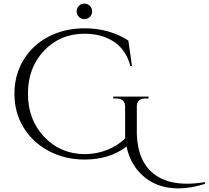

<svg xmlns="http://www.w3.org/2000/svg" viewBox="-20 -871 1157 1065"><path d="M478.5 -777.5Q466 -765 448 -765Q430 -765 417.5 -777.5Q405 -790 405 -808Q405 -826 417.5 -838.5Q430 -851 448 -851Q466 -851 478.5 -838.5Q491 -826 491 -808Q491 -790 478.5 -777.5ZM969 174Q842 174 761 93Q701 33 682 -58Q587 14 449 14Q340 14 250.5 -33.5Q161 -81 110.5 -164Q60 -247 60 -351Q60 -455 110.5 -538.5Q161 -622 250 -668Q339 -714 449 -714Q587 -714 692 -646L712 -505H703Q673 -621 567 -663Q515 -684 449 -684Q314 -684 224.5 -590Q135 -496 135 -351.5Q135 -207 225 -112Q315 -17 449 -16Q514 -16 573 -39Q632 -62 674 -103V-280Q674 -302 661 -313.5Q648 -325 624 -325H608V-335H804V-325H789Q764 -325 751 -313.5Q738 -302 739 -280V-126Q745 32 842 100Q910 148 1018 148Q1063 148 1116 139L1117 149Q1037 174 969 174Z"/></svg>

Font: Cinzel Decorative
Style: Regular
Weight: 400
Designer: Natanael Gama
Version: Version 1.002;PS 001.002;hotconv 1.0.56;makeotf.lib2.0.21325